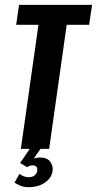

<svg xmlns="http://www.w3.org/2000/svg" viewBox="-20 -611 398 788"><path d="M65.6 0 137.8 -509.3H46.4L58.3 -591H358L345.8 -509.3H253.8L181.7 0ZM95.9 157.2Q76.7 157.2 61.4 150.1Q46.1 143 39.5 139L59.8 102.5Q64.8 107.2 75.8 111.7Q86.8 116.3 96.9 116.3Q113 116.3 122.3 108.7Q131.6 101 132.6 89.4Q136.2 67.6 112.5 67.6Q106.2 67.6 100.8 70Q95.3 72.3 91.4 75.2L62.7 58L102 0H146.3L112.6 48L107 44.9Q114.3 40.6 124 38.1Q133.6 35.5 144.7 35.5Q173.9 35.5 186.2 52.8Q198.6 70 195.9 90.5Q192.2 118.3 165.4 137.7Q138.5 157.2 95.9 157.2Z"/></svg>

Font: Alumni Sans Thin
Style: Italic
Weight: 100
Italic angle: -8°
Designer: Robert E. Leuschke
Foundry: Robert E. Leuschke
Version: Version 1.016